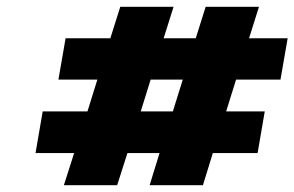

<svg xmlns="http://www.w3.org/2000/svg" viewBox="-20 -542 862 562"><path d="M167 0 197 -94H84L105 -216H236L265 -309H151L172 -430H303L332 -522H488L459 -430H553L582 -522H738L709 -430H822L801 -309H671L642 -216H755L734 -94H603L574 0H418L447 -94H353L323 0ZM392 -216H486L515 -309H421Z"/></svg>

Font: Tomorrow SemiBold
Style: Italic
Weight: 600
Italic angle: -10°
Designer: Tony de Marco, Monica Rizzolli
Foundry: Just in Type
Version: Version 2.002